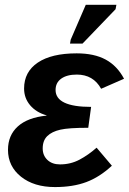

<svg xmlns="http://www.w3.org/2000/svg" viewBox="-20 -756 528 786"><path d="M225.6 -83Q269 -83 305.4 -102.3Q341.8 -121.6 375.5 -151.4L438 -77.6Q388.2 -31.2 333.5 -10.7Q278.8 9.8 205.1 9.8Q119.1 9.8 65.9 -32.7Q12.7 -75.2 12.7 -142.6Q12.7 -202.1 53 -238.5Q93.3 -274.9 170.4 -282.7L170.9 -283.7Q127.9 -295.9 103.3 -325.2Q78.6 -354.5 78.6 -393.6Q78.6 -461.9 134.8 -499.8Q190.9 -537.6 293.9 -537.6Q365.7 -537.6 412.8 -512Q460 -486.3 487.8 -433.6L394 -392.6Q361.8 -450.7 294.4 -450.7Q253.9 -450.7 230.7 -434.1Q207.5 -417.5 207.5 -387.7Q207.5 -318.4 353 -318.4L341.3 -232.9Q260.3 -232.9 227.1 -225.1Q192.4 -217.3 173.6 -199Q154.8 -180.7 154.8 -148.4Q154.8 -119.6 174.1 -101.3Q193.4 -83 225.6 -83ZM453.1 -718.3 317.9 -577.6H266.6L269.5 -593.8L331.1 -736.3H456.5Z"/></svg>

Font: Arimo
Style: Bold Italic
Weight: 700
Italic angle: -12°
Designer: Steve Matteson
Foundry: Monotype Imaging Inc.
Version: Version 1.33